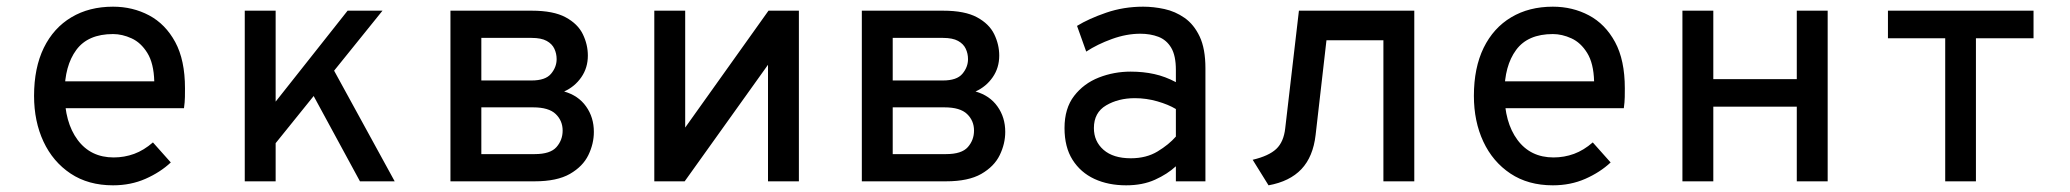

<svg xmlns="http://www.w3.org/2000/svg" viewBox="-20 -543 6200 575"><path d="M318.5 12Q244.5 12 191.5 -23.2Q138.5 -58.5 110.2 -119Q82 -179.5 82 -256Q82 -340 111.2 -399.8Q140.5 -459.5 193.8 -491.2Q247 -523 318.5 -523Q377.5 -523 426.5 -497Q475.5 -471 504.8 -417Q534 -363 534 -278.5Q534 -268 533.8 -252.5Q533.5 -237 531 -219H154V-299.5H442Q440.5 -353.5 421.2 -384.5Q402 -415.5 374 -428.2Q346 -441 318.5 -441Q243.5 -441 208.5 -393.5Q173.5 -346 173.5 -265.5Q173.5 -176.5 212.5 -124Q251.5 -71.5 320.5 -71.5Q352.5 -71.5 381.8 -82.2Q411 -93 438 -116.5L491.5 -56.5Q460 -27 415.8 -7.5Q371.5 12 318.5 12Z M767 -66.5V-190L1021 -511H1125.5ZM713 0V-511H805.5V0ZM1058 0 899.5 -292 960.5 -368 1162 0Z M1329 0V-511H1572.5Q1637.5 -511 1674 -491.2Q1710.5 -471.5 1725.5 -440.5Q1740.5 -409.5 1740.5 -376.5Q1740.5 -340 1721 -311.8Q1701.5 -283.5 1669.5 -269Q1712 -257 1735.2 -224.2Q1758.5 -191.5 1758.5 -148Q1758.5 -112.5 1742 -78.5Q1725.5 -44.5 1686.8 -22.2Q1648 0 1581.5 0ZM1421.5 -81.5H1581.5Q1628 -81.5 1646.5 -102.5Q1665 -123.5 1665 -152Q1665 -181.5 1644.2 -201.5Q1623.5 -221.5 1576.5 -221.5H1421.5ZM1421.5 -302H1572Q1613.5 -302 1630.2 -322Q1647 -342 1647 -366Q1647 -382.5 1640.2 -397Q1633.5 -411.5 1617.2 -420.5Q1601 -429.5 1572 -429.5H1421.5Z M1939.5 0V-511H2032V-161L2281.5 -511H2372.5V0H2280V-349L2030.5 0Z M2561 0V-511H2804.5Q2869.5 -511 2906 -491.2Q2942.5 -471.5 2957.5 -440.5Q2972.5 -409.5 2972.5 -376.5Q2972.5 -340 2953 -311.8Q2933.5 -283.5 2901.5 -269Q2944 -257 2967.2 -224.2Q2990.5 -191.5 2990.5 -148Q2990.5 -112.5 2974 -78.5Q2957.5 -44.5 2918.8 -22.2Q2880 0 2813.5 0ZM2653.5 -81.5H2813.5Q2860 -81.5 2878.5 -102.5Q2897 -123.5 2897 -152Q2897 -181.5 2876.2 -201.5Q2855.5 -221.5 2808.5 -221.5H2653.5ZM2653.5 -302H2804Q2845.5 -302 2862.2 -322Q2879 -342 2879 -366Q2879 -382.5 2872.2 -397Q2865.5 -411.5 2849.2 -420.5Q2833 -429.5 2804 -429.5H2653.5Z M3352.5 12Q3299 12 3257.5 -7.2Q3216 -26.5 3192 -64.5Q3168 -102.5 3168 -159.5Q3168 -218.5 3196.8 -255.8Q3225.5 -293 3270.8 -310.8Q3316 -328.5 3366 -328.5Q3404 -328.5 3436.8 -321.2Q3469.5 -314 3501.5 -297V-333.5Q3501.5 -376.5 3487.5 -400Q3473.5 -423.5 3449.2 -432.8Q3425 -442 3395 -442Q3353.5 -442 3310 -426.2Q3266.5 -410.5 3233 -388.5L3205.5 -465.5Q3240.5 -487 3292.8 -505Q3345 -523 3403.5 -523Q3434.5 -523 3467 -516Q3499.5 -509 3527.5 -489.5Q3555.5 -470 3572.8 -433.5Q3590 -397 3590 -338.5V0H3501.5V-45Q3476 -21.5 3439 -4.8Q3402 12 3352.5 12ZM3366.5 -69Q3413 -69 3446.8 -89.5Q3480.5 -110 3501.5 -134V-216.5Q3479 -230 3446 -239.5Q3413 -249 3378.5 -249Q3329.5 -249 3292.8 -227.5Q3256 -206 3256 -159.5Q3256 -119.5 3285 -94.2Q3314 -69 3366.5 -69Z M3779 12 3731.5 -64.5Q3780 -76 3802.2 -97Q3824.5 -118 3829 -159L3870 -511H4215.5V0H4123V-422.5H3952.5L3920 -139Q3912.5 -73.5 3877.5 -36.5Q3842.5 0.5 3779 12Z M4630.5 12Q4556.5 12 4503.5 -23.2Q4450.5 -58.5 4422.2 -119Q4394 -179.5 4394 -256Q4394 -340 4423.2 -399.8Q4452.5 -459.5 4505.8 -491.2Q4559 -523 4630.5 -523Q4689.5 -523 4738.5 -497Q4787.5 -471 4816.8 -417Q4846 -363 4846 -278.5Q4846 -268 4845.8 -252.5Q4845.5 -237 4843 -219H4466V-299.5H4754Q4752.5 -353.5 4733.2 -384.5Q4714 -415.5 4686 -428.2Q4658 -441 4630.5 -441Q4555.5 -441 4520.5 -393.5Q4485.5 -346 4485.5 -265.5Q4485.5 -176.5 4524.5 -124Q4563.5 -71.5 4632.5 -71.5Q4664.5 -71.5 4693.8 -82.2Q4723 -93 4750 -116.5L4803.5 -56.5Q4772 -27 4727.8 -7.5Q4683.5 12 4630.5 12Z M5018.5 0V-511H5111V-306H5361V-511H5453.5V0H5361V-223.5H5111V0Z M5805.5 0V-428.5H5634V-511H6070V-428.5H5897.5V0Z"/></svg>

Font: Overpass Mono Medium
Style: Regular
Weight: 500
Monospace: yes
Designer: Delve Withrington, Dave Bailey
Foundry: Delve Fonts LLC
Version: Version 4.000